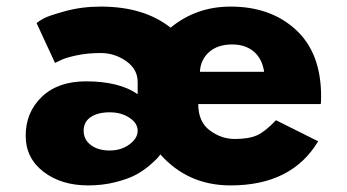

<svg xmlns="http://www.w3.org/2000/svg" viewBox="-20 -548 1053 583"><path d="M147 -357 91 -478Q98 -484 112.5 -492Q127 -500 177.5 -514Q228 -528 286 -528Q417 -528 498 -464Q576 -528 680 -528Q802 -528 878.5 -457.5Q955 -387 955 -256Q955 -238 954 -232H582Q582 -178 617 -152Q652 -126 693 -126Q736 -126 761 -137.5Q786 -149 818 -183L946 -119Q866 15 680 15Q551 15 467 -79Q464 -75 459 -69Q454 -63 435 -46.5Q416 -30 393 -17.5Q370 -5 331 5Q292 15 248 15Q166 15 112 -26.5Q58 -68 58 -136Q58 -207 107 -254Q156 -301 241 -301Q342 -301 398 -262V-299Q398 -338 363 -362.5Q328 -387 286 -387Q245 -387 210.5 -379.5Q176 -372 162 -364ZM587 -330H782Q776 -370 750.5 -391.5Q725 -413 685 -413Q641 -413 615 -390Q589 -367 587 -330ZM313 -207Q277 -207 255.5 -192.5Q234 -178 234 -151Q234 -124 256 -107.5Q278 -91 313 -91Q348 -91 373 -109.5Q398 -128 398 -151Q398 -174 373 -190.5Q348 -207 313 -207Z"/></svg>

Font: Hussar
Style: BoldWeb
Weight: 700
Foundry: Cannot Into Space Fonts
Version: Version 2.00